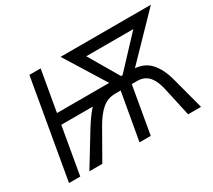

<svg xmlns="http://www.w3.org/2000/svg" viewBox="-132 -942 1311 1184"><g transform="rotate(-30 523.5 -350.0)"><path d="M600 -411 586 -335H178L192 -411ZM56 0 178 -700H258L136 0ZM1043 -700 731 -378H600L400 -700ZM668 -404 874 -624H539ZM407 -200 293 0H201L339 -226Q377 -287 409.5 -325Q442 -363 489 -387Q536 -411 602 -411H739Q823 -411 868.5 -361.5Q914 -312 936 -226L996 0H904L860 -200Q850 -246 834 -275.5Q818 -305 794 -320Q770 -335 736 -335H577Q526 -335 486 -302Q446 -269 407 -200ZM620 -351H699L638 0H558Z"/></g></svg>

Font: Fixel Italic Variable Display Thin
Style: Italic
Weight: 100
Italic angle: -10°
Designer: AlfaBravo + MacPaw
Foundry: Kyrylo Tkachov, Marchela Mozhyna, Serhii Makarenko, Maria Weinstein, Zakhar Kryvoshyya
Version: Version 1.210;Glyphs 3.2 (3217)